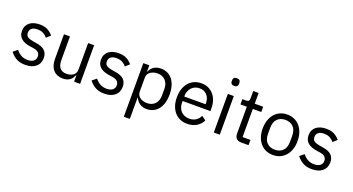

<svg xmlns="http://www.w3.org/2000/svg" viewBox="-56 -1475 4428 2410"><g transform="rotate(20 2157.5 -270.0)"><path d="M240 12Q168 12 119.5 -15.5Q71 -43 36 -89L93 -135Q123 -97 160 -76.5Q197 -56 246 -56Q297 -56 325.5 -78Q354 -100 354 -140Q354 -170 334.5 -191.5Q315 -213 264 -221L223 -227Q187 -232 157 -242.5Q127 -253 104.5 -270.5Q82 -288 69.5 -314Q57 -340 57 -376Q57 -414 71 -442.5Q85 -471 109.5 -490Q134 -509 168 -518.5Q202 -528 241 -528Q304 -528 346.5 -506Q389 -484 421 -445L368 -397Q351 -421 318 -440.5Q285 -460 235 -460Q185 -460 159.5 -438.5Q134 -417 134 -380Q134 -342 159.5 -325Q185 -308 233 -300L273 -294Q359 -281 395 -244.5Q431 -208 431 -149Q431 -74 380 -31Q329 12 240 12Z M890 -84H886Q878 -66 866.5 -48.5Q855 -31 838 -17.5Q821 -4 797 4Q773 12 741 12Q661 12 614 -39.5Q567 -91 567 -185V-516H647V-199Q647 -60 765 -60Q789 -60 811.5 -66Q834 -72 851.5 -84Q869 -96 879.5 -114.5Q890 -133 890 -159V-516H970V0H890Z M1295 12Q1223 12 1174.5 -15.5Q1126 -43 1091 -89L1148 -135Q1178 -97 1215 -76.5Q1252 -56 1301 -56Q1352 -56 1380.5 -78Q1409 -100 1409 -140Q1409 -170 1389.5 -191.5Q1370 -213 1319 -221L1278 -227Q1242 -232 1212 -242.5Q1182 -253 1159.5 -270.5Q1137 -288 1124.5 -314Q1112 -340 1112 -376Q1112 -414 1126 -442.5Q1140 -471 1164.5 -490Q1189 -509 1223 -518.5Q1257 -528 1296 -528Q1359 -528 1401.5 -506Q1444 -484 1476 -445L1423 -397Q1406 -421 1373 -440.5Q1340 -460 1290 -460Q1240 -460 1214.5 -438.5Q1189 -417 1189 -380Q1189 -342 1214.5 -325Q1240 -308 1288 -300L1328 -294Q1414 -281 1450 -244.5Q1486 -208 1486 -149Q1486 -74 1435 -31Q1384 12 1295 12Z M1627 -516H1707V-432H1711Q1731 -481 1769.5 -504.5Q1808 -528 1862 -528Q1910 -528 1949 -509Q1988 -490 2015.5 -455Q2043 -420 2057.5 -370Q2072 -320 2072 -258Q2072 -196 2057.5 -146Q2043 -96 2015.5 -61Q1988 -26 1949 -7Q1910 12 1862 12Q1757 12 1711 -84H1707V200H1627ZM1840 -60Q1908 -60 1947 -102.5Q1986 -145 1986 -214V-302Q1986 -371 1947 -413.5Q1908 -456 1840 -456Q1813 -456 1788.5 -448.5Q1764 -441 1746 -428Q1728 -415 1717.5 -396.5Q1707 -378 1707 -357V-165Q1707 -140 1717.5 -120.5Q1728 -101 1746 -87.5Q1764 -74 1788.5 -67Q1813 -60 1840 -60Z M2401 12Q2348 12 2305.5 -7Q2263 -26 2232.5 -61.5Q2202 -97 2185.5 -146.5Q2169 -196 2169 -258Q2169 -319 2185.5 -369Q2202 -419 2232.5 -454.5Q2263 -490 2305.5 -509Q2348 -528 2401 -528Q2453 -528 2494 -509Q2535 -490 2564 -456.5Q2593 -423 2608.5 -377Q2624 -331 2624 -276V-238H2253V-214Q2253 -181 2263.5 -152.5Q2274 -124 2293.5 -103Q2313 -82 2341.5 -70Q2370 -58 2406 -58Q2455 -58 2491.5 -81Q2528 -104 2548 -147L2605 -106Q2580 -53 2527 -20.5Q2474 12 2401 12ZM2401 -461Q2368 -461 2341 -449.5Q2314 -438 2294.5 -417Q2275 -396 2264 -367.5Q2253 -339 2253 -305V-298H2538V-309Q2538 -378 2500.5 -419.5Q2463 -461 2401 -461Z M2796 -637Q2770 -637 2758.5 -649.5Q2747 -662 2747 -682V-695Q2747 -715 2758.5 -727.5Q2770 -740 2796 -740Q2822 -740 2833.5 -727.5Q2845 -715 2845 -695V-682Q2845 -662 2833.5 -649.5Q2822 -637 2796 -637ZM2756 -516H2836V0H2756Z M3120 0Q3078 0 3056.5 -23.5Q3035 -47 3035 -85V-446H2950V-516H2998Q3024 -516 3033.5 -526.5Q3043 -537 3043 -563V-659H3115V-516H3228V-446H3115V-70H3220V0Z M3548 12Q3496 12 3453 -7Q3410 -26 3379.5 -61.5Q3349 -97 3332 -146.5Q3315 -196 3315 -258Q3315 -319 3332 -369Q3349 -419 3379.5 -454.5Q3410 -490 3453 -509Q3496 -528 3548 -528Q3600 -528 3642.5 -509Q3685 -490 3716 -454.5Q3747 -419 3764 -369Q3781 -319 3781 -258Q3781 -196 3764 -146.5Q3747 -97 3716 -61.5Q3685 -26 3642.5 -7Q3600 12 3548 12ZM3548 -59Q3613 -59 3654 -99Q3695 -139 3695 -221V-295Q3695 -377 3654 -417Q3613 -457 3548 -457Q3483 -457 3442 -417Q3401 -377 3401 -295V-221Q3401 -139 3442 -99Q3483 -59 3548 -59Z M4068 12Q3996 12 3947.5 -15.5Q3899 -43 3864 -89L3921 -135Q3951 -97 3988 -76.5Q4025 -56 4074 -56Q4125 -56 4153.5 -78Q4182 -100 4182 -140Q4182 -170 4162.5 -191.5Q4143 -213 4092 -221L4051 -227Q4015 -232 3985 -242.5Q3955 -253 3932.5 -270.5Q3910 -288 3897.5 -314Q3885 -340 3885 -376Q3885 -414 3899 -442.5Q3913 -471 3937.5 -490Q3962 -509 3996 -518.5Q4030 -528 4069 -528Q4132 -528 4174.5 -506Q4217 -484 4249 -445L4196 -397Q4179 -421 4146 -440.5Q4113 -460 4063 -460Q4013 -460 3987.5 -438.5Q3962 -417 3962 -380Q3962 -342 3987.5 -325Q4013 -308 4061 -300L4101 -294Q4187 -281 4223 -244.5Q4259 -208 4259 -149Q4259 -74 4208 -31Q4157 12 4068 12Z"/></g></svg>

Font: IBM Plex Sans Arabic
Style: Regular
Weight: 400
Designer: Mike Abbink, Paul van der Laan, Pieter van Rosmalen, Wael Morcos, Khajak Apelian
Foundry: Bold Monday
Version: Version 1.005